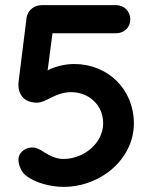

<svg xmlns="http://www.w3.org/2000/svg" viewBox="-20 -720 585 750"><path d="M503 -238C503 -370 403 -470 269 -470C233 -470 191 -459 166 -445L185 -590H433C465 -590 489 -613 489 -644C489 -676 465 -700 433 -700H144C113 -700 89 -680 84 -652L53 -404C48 -372 58 -319 124 -319C162 -319 195 -360 258 -360C324 -360 383 -313 383 -238C383 -163 310 -99 227 -99C200 -99 174 -112 153 -125C136 -137 120 -144 108 -144C72 -144 52 -119 52 -97C52 -76 63 -49 80 -35C116 -6 178 10 228 10C375 10 503 -100 503 -238Z"/></svg>

Font: Hotpoint
Style: Bold
Weight: 700
Designer: Andrew Paglinawan, Luciano Perondi, Riccardo Olocco
Foundry: CAST Cooperativa Anonima Servizi Tipografici
Version: Version 1.000;PS 2.1;hotconv 16.6.51;makeotf.lib2.5.65220